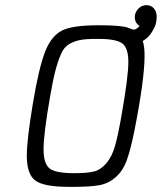

<svg xmlns="http://www.w3.org/2000/svg" viewBox="-20 -717 628 745"><path d="M84 -113Q84 -174 107.5 -315Q131 -456 156 -519Q180 -578 220.5 -598.5Q261 -619 363 -619H367Q408 -619 436 -616.5Q464 -614 473.5 -610.5Q483 -607 489.5 -604.5Q496 -602 500 -602Q508 -602 522 -616Q503 -628 503 -651Q503 -668 516 -682.5Q529 -697 549 -697Q566 -697 577 -684.5Q588 -672 588 -651Q588 -640 585 -626.5Q582 -613 569 -592Q556 -571 534 -558Q541 -536 541 -501Q541 -410 502 -212Q487 -137 472 -95.5Q457 -54 429 -29.5Q401 -5 366 1.5Q331 8 268 8H247Q150 8 117 -16.5Q84 -41 84 -113ZM149 -138Q149 -84 171 -64.5Q193 -45 269 -45Q318 -45 344.5 -51.5Q371 -58 393 -84Q415 -110 427 -153Q439 -196 453 -278Q478 -420 478 -477Q478 -531 454.5 -548.5Q431 -566 364 -566H351Q312 -566 290 -561.5Q268 -557 248.5 -546Q229 -535 217 -508Q205 -481 195 -443Q185 -405 174 -340Q149 -197 149 -138Z"/></svg>

Font: CMU Typewriter Text
Style: LightOblique
Weight: 200
Italic angle: -9.46001°
Version: Version 0.7.0